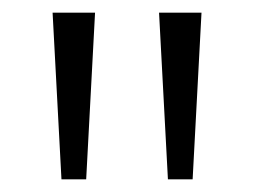

<svg xmlns="http://www.w3.org/2000/svg" viewBox="-20 -632 401 303"><path d="M63 -612H130L116 -349H77ZM231 -612H298L284 -349H245Z"/></svg>

Font: Yrsa Light
Style: Regular
Weight: 300
Designer: Anna Giedrys (Yrsa+Rasa design), David Brezina (Yrsa art-direction, Rasa art-direction, design)
Foundry: Rosetta Type Foundry
Version: Version 2.004